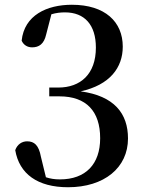

<svg xmlns="http://www.w3.org/2000/svg" viewBox="-20 -771 618 807"><path d="M266 16C418 16 518 -66 518 -189C518 -294 460 -368 319 -387C442 -414 496 -487 496 -575C496 -679 422 -751 282 -751C177 -751 82 -707 71 -600C79 -582 95 -572 115 -572C144 -572 165 -586 174 -626L196 -711C216 -717 235 -719 253 -719C336 -719 383 -666 383 -571C383 -459 318 -403 225 -403H187V-366H230C343 -366 401 -303 401 -190C401 -81 340 -17 232 -17C209 -17 191 -20 173 -26L152 -112C143 -161 124 -177 94 -177C73 -177 53 -165 44 -140C61 -40 138 16 266 16Z"/></svg>

Font: Noto Serif HK SemiBold
Style: Regular
Weight: 600
Designer: Ryoko NISHIZUKA 西塚涼子 (kana & ideographs); Frank Grießhammer (Latin, Greek & Cyrillic); Wenlong ZHANG 张文龙 (bopomofo); San
Foundry: Adobe
Version: Version 2.001;hotconv 1.1.0;makeotfexe 2.6.0